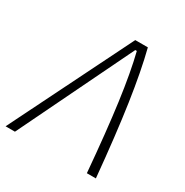

<svg xmlns="http://www.w3.org/2000/svg" viewBox="-173 -824 920 955"><g transform="rotate(30 287.0 -347.0)"><path d="M-11.7 0 332.5 -693.8H404.8Q434.6 -577.1 459.5 -408.4Q484.4 -239.7 506.8 0H455.1Q435.5 -229.5 414.1 -387.5Q392.6 -545.4 366.2 -650.9H357.4L42 0Z"/></g></svg>

Font: CaskaydiaCove NF ExtraLight
Style: Italic
Weight: 200
Italic angle: -10°
Designer: Aaron Bell
Foundry: Saja Typeworks
Version: Version 2111.001; VTT 6.35;Nerd Fonts 3.2.1